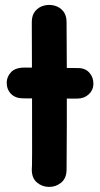

<svg xmlns="http://www.w3.org/2000/svg" viewBox="-20 -742 403 773"><path d="M290 -345Q318 -345 336.5 -361.5Q355 -378 356 -402Q357 -429 340.5 -448.5Q324 -468 294 -468L80 -470Q41 -470 24 -451Q7 -432 7 -409Q7 -382 24.5 -364Q42 -346 74 -346L290 -345ZM248 -57Q248 -91 248.5 -140Q249 -189 249 -244.5Q249 -300 249 -354.5Q249 -409 249 -454Q248 -573 248 -653Q248 -681 234 -697.5Q220 -714 199 -719.5Q178 -725 157 -719.5Q136 -714 122 -697.5Q108 -681 108 -653L109 -347Q110 -59 108 -59Q108 -25 128.5 -7.5Q149 10 176.5 10.5Q204 11 225.5 -6Q247 -23 248 -57Z"/></svg>

Font: Balsamiq Sans
Style: Bold
Weight: 700
Designer: Michael Angeles
Foundry: Balsamiq SRL
Version: Version 1.020; ttfautohint (v1.8.4.7-5d5b);gftools[0.9.26]